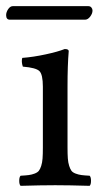

<svg xmlns="http://www.w3.org/2000/svg" viewBox="-37 -601 328 623"><path d="M182.1 -319.8V-122.1Q182.1 -100.6 183.1 -86.9Q184.1 -73.2 187.5 -62.7Q190.9 -52.2 194.8 -46.9Q198.7 -41.5 208.3 -37.8Q217.8 -34.2 227.3 -33Q236.8 -31.7 253.9 -30.8Q258.3 -26.4 258.3 -14.4Q258.3 -2.4 253.9 2Q187.5 0 142.1 0Q96.2 0 29.8 2Q25.4 -2.4 25.4 -14.4Q25.4 -26.4 29.8 -30.8Q46.9 -31.7 56.4 -33Q65.9 -34.2 75.4 -37.8Q85 -41.5 89.1 -46.9Q93.3 -52.2 96.7 -62.7Q100.1 -73.2 101.1 -86.9Q102.1 -100.6 102.1 -122.1V-319.8Q102.1 -358.9 91.1 -370.1Q80.1 -381.3 37.1 -384.8Q31.7 -400.9 35.2 -413.1Q71.8 -416 111.3 -424.6Q150.9 -433.1 172.9 -441.9Q186 -441.9 186 -435.1Q182.1 -389.6 182.1 -319.8ZM238.8 -537.1H-4.9Q-17.1 -537.1 -17.1 -551.8Q-17.1 -561.5 -10.5 -571.3Q-3.9 -581.1 4.9 -581.1H249Q255.9 -581.1 259.5 -576.7Q263.2 -572.3 263.2 -566.9Q263.2 -557.1 255.6 -547.1Q248 -537.1 238.8 -537.1Z"/></svg>

Font: Common Serif
Style: Regular
Weight: 400
Designer: Philipp H. Poll, Khaled Hosny
Foundry: Stefan Peev, Context Ltd.
Version: Version 1.026